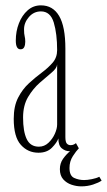

<svg xmlns="http://www.w3.org/2000/svg" viewBox="-20 -546 390 699"><path d="M120 10Q81.5 10 55.8 -18.8Q30 -47.5 30 -113.5Q30 -159.5 46 -190.5Q62 -221.5 85.5 -243Q109 -264.5 132.5 -282Q156 -299.5 172 -318.2Q188 -337 188 -363.5Q188 -423 175.8 -463.8Q163.5 -504.5 129 -504.5Q103 -504.5 85.2 -484Q67.5 -463.5 67.5 -439Q67.5 -422.5 69.8 -414Q72 -405.5 72 -394Q72 -382.5 68.2 -374.5Q64.5 -366.5 54.5 -366.5Q37.5 -366.5 37.5 -398.5Q37.5 -432 48.8 -461Q60 -490 80.5 -508.2Q101 -526.5 129 -526.5Q172.5 -526.5 195.2 -488Q218 -449.5 218 -369V-47Q218 -29.5 223.2 -23.5Q228.5 -17.5 237 -17.5Q243.5 -17.5 248.8 -20Q254 -22.5 256.5 -25L267 -6Q257.5 3.5 245.2 22.5Q233 41.5 233 65.5Q233 94 250 101.8Q267 109.5 286 109.5Q298 109.5 314.5 106.2Q331 103 341.5 97.5L350 111.5Q339.5 119 319 125.8Q298.5 132.5 276 132.5Q258.5 132.5 240.5 126.5Q222.5 120.5 210.2 106.8Q198 93 198 70Q198 48.5 209.5 32.2Q221 16 235 4.5H232.5Q218 4.5 205.2 -5.8Q192.5 -16 192.5 -42Q187 -26.5 169 -8.2Q151 10 120 10ZM121.5 -12Q141.5 -12 156.5 -26.2Q171.5 -40.5 179.8 -59.2Q188 -78 188 -92.5V-311.5Q187 -297.5 168 -281.8Q149 -266 124.8 -244.8Q100.5 -223.5 82.2 -192.8Q64 -162 64 -118Q64 -67.5 77.2 -39.8Q90.5 -12 121.5 -12Z"/></svg>

Font: Imbue 50pt Thin
Style: Regular
Weight: 100
Designer: Tyler Finck
Foundry: Etcetera Type Company
Version: Version 1.102; ttfautohint (v1.8.3)